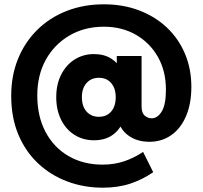

<svg xmlns="http://www.w3.org/2000/svg" viewBox="-20 -700 943 891"><path d="M457 171Q369 171 292 142Q215 113 156.5 58Q98 3 65 -76Q32 -155 32 -255Q32 -349 63.5 -426.5Q95 -504 152.5 -561Q210 -618 289 -649Q368 -680 462 -680Q551 -680 625 -652Q699 -624 753.5 -573Q808 -522 838 -451.5Q868 -381 868 -297Q868 -219 843.5 -161.5Q819 -104 775 -73Q731 -42 673 -42Q615 -42 574.5 -72Q534 -102 524 -157H559Q543 -105 507 -77Q471 -49 416 -49Q366 -49 326 -74Q286 -99 263.5 -144.5Q241 -190 241 -249Q241 -309 264 -354Q287 -399 326.5 -424Q366 -449 416 -449Q463 -449 495.5 -428.5Q528 -408 548 -371L522 -340V-440H637V-206Q637 -176 651.5 -163.5Q666 -151 684 -151Q711 -151 730.5 -182.5Q750 -214 750 -284Q750 -370 713 -435.5Q676 -501 611 -538.5Q546 -576 462 -576Q372 -576 302 -535Q232 -494 192.5 -422.5Q153 -351 153 -257Q153 -160 191.5 -87.5Q230 -15 298.5 24.5Q367 64 456 64Q510 64 556 48.5Q602 33 644 5L691 99Q644 132 586.5 151.5Q529 171 457 171ZM439 -158Q475 -158 496 -182.5Q517 -207 517 -249Q517 -290 496 -314.5Q475 -339 439 -339Q403 -339 381.5 -314.5Q360 -290 360 -249Q360 -207 381.5 -182.5Q403 -158 439 -158Z"/></svg>

Font: SUSE ExtraBold
Style: Regular
Weight: 800
Designer: Rene Bieder
Foundry: SUSE
Version: Version 1.000